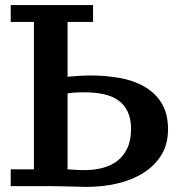

<svg xmlns="http://www.w3.org/2000/svg" viewBox="-20 -725 707 753"><path d="M245 -424Q253 -425 282.5 -427Q312 -429 336 -429Q393 -429 448 -419.5Q503 -410 546 -385.5Q589 -361 614 -320Q639 -279 639 -218Q639 -159 612.5 -116.5Q586 -74 541 -46Q496 -18 438.5 -5Q381 8 318 8Q313 8 296.5 7.5Q280 7 259 6.5Q238 6 215.5 5.5Q193 5 176 5H22V-61H113V-639H22V-705H345V-639H245ZM311 -363Q285 -363 268 -361.5Q251 -360 245 -359V-60Q244 -61 253.5 -60.5Q263 -60 275 -59Q287 -58 297.5 -58Q308 -58 314 -58Q350 -58 382.5 -66.5Q415 -75 439.5 -93.5Q464 -112 479 -143Q494 -174 494 -219Q494 -259 481 -286.5Q468 -314 444.5 -331Q421 -348 387 -355.5Q353 -363 311 -363Z"/></svg>

Font: PT Serif Caption
Style: Semibold
Weight: 600
Designer: A.Korolkova, O.Umpeleva, V.Yefimov
Foundry: ParaType Ltd
Version: Version 1.00;May 2, 2020;FontCreator 12.0.0.2544 64-bit